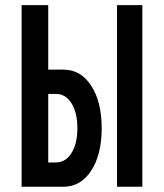

<svg xmlns="http://www.w3.org/2000/svg" viewBox="-20 -713 626 733"><path d="M62.5 0V-693.4H164.1V-447.3H221.7Q288.1 -447.3 328.1 -386Q368.2 -324.7 368.2 -223.6Q368.2 -122.6 328.1 -61.3Q288.1 0 221.7 0ZM426.8 0V-693.4H523.4V0ZM164.1 -92.8H193.4Q230.5 -92.8 252.9 -128.7Q275.4 -164.6 275.4 -223.6Q275.4 -283.2 252.9 -318.8Q230.5 -354.5 193.4 -354.5H164.1Z"/></svg>

Font: Cascadia Code NF
Style: Regular
Weight: 400
Monospace: yes
Designer: Aaron Bell
Foundry: Saja Typeworks
Version: Version 2404.023; ttfautohint (v1.8.4)